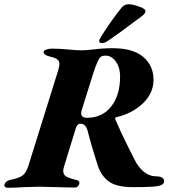

<svg xmlns="http://www.w3.org/2000/svg" viewBox="-58 -885 851 908"><path d="M-37 -12Q-31 -29 -11 -34Q31 -42 48 -54.5Q65 -67 75 -97L218 -555Q223 -573 223 -582Q223 -597 212.5 -604.5Q202 -612 176 -618Q148 -625 148 -639Q148 -646 161 -650.5Q174 -655 186 -655Q221 -655 265 -651Q303 -647 327 -647Q347 -647 383 -651Q429 -657 474 -657Q572 -657 620 -615.5Q668 -574 668 -508Q668 -443 616.5 -395Q565 -347 492 -331Q488 -330 487 -326Q486 -322 488 -319Q510 -267 551 -184Q569 -150 578 -131Q595 -95 622 -73Q649 -51 682 -51Q697 -51 707.5 -45.5Q718 -40 718 -28Q718 -16 705 -10Q692 -4 661.5 -2Q631 0 571 0Q493 0 457 -26.5Q421 -53 405 -100Q377 -186 356 -268Q347 -300 322 -300Q308 -300 301 -280L245 -98Q241 -86 241 -76Q241 -59 255 -50.5Q269 -42 303 -34Q312 -32 315.5 -27Q319 -22 316 -13Q310 2 295 2L209 0L128 -2Q110 -2 56 0Q14 3 -23 3Q-30 3 -34.5 -1.5Q-39 -6 -37 -12ZM510 -524Q510 -565 490 -593.5Q470 -622 441 -622Q427 -622 419.5 -617Q412 -612 403.5 -593.5Q395 -575 381 -532L329 -366Q326 -357 326 -350Q326 -328 353 -328Q426 -328 468 -381.5Q510 -435 510 -524ZM411 -689V-691Q411 -697 420 -712Q472 -794 518 -850Q530 -865 552 -865Q568 -865 599.5 -854Q631 -843 630 -832Q629 -820 612 -808Q605 -802 599 -798Q593 -794 589 -791Q509 -730 451 -691Q436 -681 425 -681Q413 -681 411 -689Z"/></svg>

Font: EB Garamond ExtraBold
Style: Italic
Weight: 800
Italic angle: -17.2°
Designer: Georg Duffner and Octavio Pardo
Foundry: Georg Duffner
Version: Version 1.000